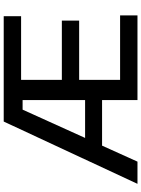

<svg xmlns="http://www.w3.org/2000/svg" viewBox="118 -886 767 1044"><g transform="rotate(-90 502.0 -363.5)"><path d="M24.9 0 363.6 -727.3H936.4V-632.8H590.2V-411.2H912.6V-317.1H590.2V-94.5H940.7V0H480.5V-192.5H232.6L145.6 0ZM274.5 -284.8H480.5V-624.6H428.3Z"/></g></svg>

Font: Inter Zeller Medium
Style: Regular
Weight: 500
Designer: Rasmus Andersson; Joe Bland
Foundry: zeller
Version: Version 3.015;git-dec3a8cb1